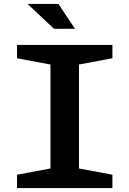

<svg xmlns="http://www.w3.org/2000/svg" viewBox="-20 -959 660 979"><path d="M66.8 -68.1 272.4 -106.6 237.3 -50.8V-679.2L272.4 -623.4L66.8 -661.9V-730H553.2V-661.9L347.6 -623.4L382.7 -679.2V-50.8L347.6 -106.6L553.2 -68.1V0H66.8ZM120.6 -939H277.7L362.4 -812.1H255.4Z"/></svg>

Font: Monaspace Xenon Var ExtraLight
Style: Regular
Weight: 200
Designer: Riley Cran and the Lettermatic Team
Version: Version 1.200 (Monaspace Xenon Var)